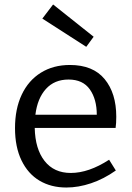

<svg xmlns="http://www.w3.org/2000/svg" viewBox="-20 -828 587 857"><path d="M467 -115 497 -67Q443 -29 386.5 -10Q330 9 276 9Q208 9 156.5 -21.5Q105 -52 76 -112Q47 -172 47 -256Q47 -342 77 -405.5Q107 -469 162.5 -503.5Q218 -538 292 -538Q395 -538 447 -475Q499 -412 499 -307Q499 -277 496 -257H135Q137 -163 179 -109.5Q221 -56 296 -56Q376 -56 467 -115ZM138 -316H412Q412 -385 381 -429Q350 -473 286 -473Q223 -473 185 -431Q147 -389 138 -316ZM169 -745 217 -808 398 -664 365 -619Z"/></svg>

Font: Bitter Pro
Style: Regular
Weight: 400
Designer: Sol Matas, and Bitter project Authors
Foundry: Sol Matas
Version: Version 1.010